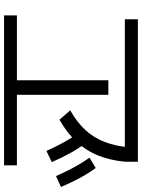

<svg xmlns="http://www.w3.org/2000/svg" viewBox="108 -843 722 978"><g transform="rotate(90 469.0 -354.0)"><path d="M58.6 -79.1H388.7V-544.9H462.9V-79.1H822.3V-13.7H58.6ZM78.1 -695.3H803.7V-628.9H78.1ZM730.5 -653.3 803.7 -628.9Q795.9 -550.8 771 -490.2Q746.1 -429.7 702.1 -382.3Q658.2 -335 589.8 -295.9L542 -350.6Q602.5 -384.8 642.1 -427.7Q681.6 -470.7 703.1 -526.4Q724.6 -582 730.5 -653.3ZM652.3 -400.4 707 -432.6Q735.4 -394.5 758.8 -352.5Q782.2 -310.5 805.7 -256.8L749 -229.5Q724.6 -283.2 702.1 -323.2Q679.7 -363.3 652.3 -400.4ZM783.2 -449.2 835.9 -480.5Q864.3 -441.4 886.7 -399.4Q909.2 -357.4 932.6 -303.7L877 -278.3Q853.5 -331.1 831.1 -372.1Q808.6 -413.1 783.2 -449.2Z"/></g></svg>

Font: WEMIX Pretendard Variable
Style: Regular
Weight: 400
Designer: Base glyphs from Inter by Rasmus Andersson; Hangeul glyphs from Noto Sans CJK(Source Han Sans) by Jang Soo-young and Kan
Foundry: Kil Hyung-jin
Version: Version 1.000;Glyphs 3.2 (3208)